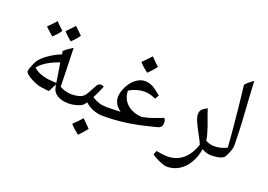

<svg xmlns="http://www.w3.org/2000/svg" viewBox="-119 -992 2118 1519"><g transform="rotate(20 940.0 -232.0)"><path d="M475 0Q415 0 377.5 -23Q340 -46 334 -87L330 -108L294 -39Q258 -43 237.5 -45.5Q217 -48 204 -52Q191 -56 176 -62Q158 -69 136.5 -80.5Q115 -92 99 -105.5Q83 -119 83 -131Q83 -140 89.5 -158.5Q96 -177 104.5 -195.5Q113 -214 119 -224Q127 -238 144 -255Q170 -280 210 -305.5Q250 -331 293 -348L289 -375Q301 -386 313 -395Q325 -404 337.5 -412Q350 -420 362 -427Q364 -346 367 -265Q370 -184 371 -103Q418 -76 475 -76Q484 -76 484 -68V-8Q484 0 475 0ZM328 -120Q322 -159 315.5 -200.5Q309 -242 302 -283Q183 -243 132 -178Q159 -154 190.5 -142Q222 -130 257 -125Q274 -123 292 -122Q310 -121 328 -120ZM323 -468Q301 -485 284.5 -500.5Q268 -516 257 -530Q262 -535 278 -552Q294 -569 321 -597Q327 -591 342.5 -576Q358 -561 383 -537Q364 -507 323 -468ZM173 -454Q151 -472 134 -487.5Q117 -503 106 -515Q120 -528 136 -544.5Q152 -561 171 -583Q177 -576 192 -561Q207 -546 232 -523Q223 -508 208 -491Q193 -474 173 -454Z M467 0Q459 0 459 -8V-68Q459 -76 467 -76Q540 -76 571 -104Q580 -112 594 -136Q608 -160 635 -211Q640 -219 648 -223.5Q656 -228 666 -228Q678 -228 691 -220Q680 -194 668 -167Q656 -140 642 -114Q677 -93 705.5 -84.5Q734 -76 768 -76Q776 -76 776 -68V-8Q776 0 768 0Q675 0 610 -59Q606 -53 602 -47.5Q598 -42 593 -37Q583 -24 545.5 -12Q508 0 467 0ZM629 207Q607 190 589 173.5Q571 157 557 141Q580 119 597 101Q614 83 627 68Q662 105 693 134Q681 150 665 168.5Q649 187 629 207Z M759 0Q751 0 751 -8V-68Q751 -76 759 -76Q791 -76 822 -77Q853 -78 884 -79Q860 -95 842 -122Q824 -149 824 -180Q824 -209 834.5 -239.5Q845 -270 863.5 -298Q882 -326 907 -345Q944 -374 984 -374Q1019 -374 1050.5 -357Q1082 -340 1124 -303L1106 -271Q1066 -286 1048.5 -290Q1031 -294 1009 -294Q978 -294 946 -285Q914 -276 881 -257Q881 -214 901.5 -179Q922 -144 962 -122Q1001 -101 1055 -98Q1081 -103 1103.5 -109Q1126 -115 1154.5 -125.5Q1183 -136 1225 -152Q1232 -146 1235 -136.5Q1238 -127 1238 -116Q1238 -98 1232.5 -87.5Q1227 -77 1216 -70Q1212 -68 1191 -62.5Q1170 -57 1145 -51Q1042 -25 952 -12.5Q862 0 759 0ZM976 -441Q932 -474 904 -506Q930 -532 947 -550Q964 -568 974 -579Q990 -562 1006.5 -545.5Q1023 -529 1040 -514Q1029 -498 1012.5 -479.5Q996 -461 976 -441Z M1375 204Q1359 204 1334.5 195Q1310 186 1285 173Q1260 160 1244 148L1257 115Q1285 120 1308.5 123Q1332 126 1352 126Q1427 126 1480.5 81Q1534 36 1562 -49Q1555 -65 1547.5 -80.5Q1540 -96 1531 -112Q1497 -173 1481 -209.5Q1465 -246 1465 -271Q1465 -297 1480 -312.5Q1495 -328 1523 -341Q1527 -328 1531.5 -312.5Q1536 -297 1543 -280Q1559 -239 1569.5 -208.5Q1580 -178 1585 -159Q1591 -140 1594.5 -124.5Q1598 -109 1599 -96Q1633 -76 1677 -76Q1685 -76 1685 -68V-8Q1685 0 1677 0Q1630 0 1595 -24Q1584 45 1553 96.5Q1522 148 1476 176Q1430 204 1375 204Z M1667 0Q1658 0 1658 -8V-68Q1658 -76 1667 -76Q1727 -76 1778 -103Q1775 -141 1772 -178Q1769 -215 1766 -251Q1757 -345 1748 -436Q1739 -527 1728 -615Q1742 -630 1758.5 -644Q1775 -658 1794 -671Q1797 -617 1801 -546.5Q1805 -476 1811 -388Q1816 -315 1818 -251.5Q1820 -188 1821 -135Q1821 -118 1811 -89.5Q1801 -61 1786 -35Q1777 -18 1747 -9Q1717 0 1667 0Z"/></g></svg>

Font: Noto Naskh Arabic
Style: Regular
Weight: 400
Designer: Monotype Design Team, David Williams, Mohamad Dakak and Nizar Qandah
Foundry: Monotype Imaging Inc.
Version: Version 2.013